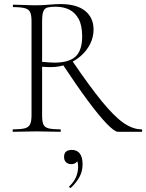

<svg xmlns="http://www.w3.org/2000/svg" viewBox="-20 -648 719 944"><path d="M560 0Q543 0 504 -40.5Q465 -81 410 -155.5Q355 -230 287 -333L335 -349Q421 -223 481 -149.5Q541 -76 587 -44Q633 -12 676 -12Q679 -12 679 -6Q679 0 676 0Q631 0 602.5 0Q574 0 560 0ZM277 -628Q357 -628 398.5 -594.5Q440 -561 440 -503Q440 -466 423.5 -432.5Q407 -399 378 -373.5Q349 -348 311 -333Q273 -318 230 -318Q221 -318 209 -318.5Q197 -319 187 -320V-81Q187 -52 193 -37Q199 -22 218.5 -17Q238 -12 276 -12Q279 -12 279 -6Q279 0 276 0Q252 0 223.5 -1Q195 -2 160 -2Q128 -2 98 -1Q68 0 44 0Q42 0 42 -6Q42 -12 44 -12Q82 -12 101.5 -17Q121 -22 128 -37Q135 -52 135 -81V-544Q135 -573 128.5 -587.5Q122 -602 103 -607.5Q84 -613 46 -613Q43 -613 43 -619Q43 -625 46 -625Q69 -625 98.5 -623.5Q128 -622 160 -622Q186 -622 220.5 -625Q255 -628 277 -628ZM384 -469Q384 -523 366.5 -555Q349 -587 320 -601Q291 -615 254 -615Q230 -615 215 -611.5Q200 -608 193.5 -593Q187 -578 187 -542V-344Q201 -343 217.5 -341.5Q234 -340 247 -340Q320 -340 352 -370.5Q384 -401 384 -469ZM329 275Q325 277 321.5 273.5Q318 270 321 268Q344 246 354 222Q364 198 364 173Q364 151 358.5 143Q353 135 345 130L361 127Q364 143 354.5 151Q345 159 331 159Q314 159 304.5 149.5Q295 140 295 124Q295 104 306 96.5Q317 89 333 89Q359 89 372.5 107Q386 125 386 160Q386 194 371 221.5Q356 249 329 275Z"/></svg>

Font: Cormorant Light Light
Style: Regular
Weight: 300
Version: Version 4.000